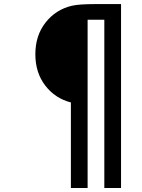

<svg xmlns="http://www.w3.org/2000/svg" viewBox="-20 -937 707 957"><path d="M416.7 -838.5V0H333.3V-426.4Q254.6 -446.6 205.4 -510.7Q156.2 -574.9 156.2 -666.7Q156.2 -759.8 207 -824.5Q257.8 -889.3 337.9 -908.2Q373.7 -916.7 457.7 -916.7H583.3V0H500V-838.5Z"/></svg>

Font: Monoid
Style: Regular
Weight: 400
Width: 4
Monospace: yes
Designer: Andreas Larsen (@larsenwork)
Version: Version 0.61